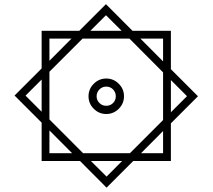

<svg xmlns="http://www.w3.org/2000/svg" viewBox="-20 -739 1012 914"><path d="M360.8 27.3 487.3 154.3 614.3 27.3H793.5V-151.9L922.4 -280.8L793.5 -409.7V-592.3H610.8L484.4 -719.2L357.4 -592.3H178.2V-413.1L49.3 -284.2L178.2 -155.3V27.3ZM410.2 -592.3 484.4 -666.5 559.1 -592.3ZM756.3 -446.8 648.4 -555.2H756.3ZM215.3 -449.7V-555.2H320.3ZM215.3 -397.5 373 -555.2H596.2L756.3 -394.5V-167.5L598.6 -9.8H375.5L215.3 -170.4ZM401.4 -280.8C401.4 -257.8 409.7 -237.8 426.3 -221.2C442.9 -204.6 462.9 -196.3 485.8 -196.3C508.8 -196.3 528.8 -204.6 545.4 -221.2C562 -237.8 570.3 -257.8 570.3 -280.8C570.3 -303.7 562 -323.7 545.4 -340.3C528.8 -356.9 508.8 -365.2 485.8 -365.2C462.9 -365.2 442.9 -356.9 426.3 -340.3C409.7 -323.7 401.4 -303.7 401.4 -280.8ZM178.2 -360.4V-207L101.6 -283.7ZM793.5 -357.9 870.1 -281.2 793.5 -204.6ZM439.9 -280.8C439.9 -293.5 444.3 -304.2 453.6 -313.5C462.4 -322.3 473.1 -326.7 485.8 -326.7C498.5 -326.7 509.3 -322.3 518.1 -313.5C526.9 -304.2 531.2 -293.5 531.2 -280.8C531.2 -268.1 526.9 -257.3 518.1 -248.5C509.3 -239.7 498.5 -235.4 485.8 -235.4C473.1 -235.4 462.4 -239.7 453.6 -248.5C444.3 -257.3 439.9 -268.1 439.9 -280.8ZM215.3 -118.2 323.2 -9.8H215.3ZM651.4 -9.8 756.3 -115.2V-9.8ZM561.5 27.3 487.3 101.6 412.6 27.3Z"/></svg>

Font: Vazir
Style: Regular
Weight: 400
Designer: Saber Rastikerdar
Foundry: Saber Rastikerdar
Version: Version 27.002;January 24, 2021;FontCreator 13.0.0.2683 64-b